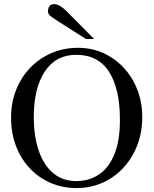

<svg xmlns="http://www.w3.org/2000/svg" viewBox="-20 -914 763 949"><path d="M683.1 -335Q683.1 -259.8 658.4 -196Q633.8 -132.3 589.8 -84.7Q545.9 -37.1 486.6 -10.7Q427.2 15.6 357.9 15.6Q290.5 15.6 231.9 -9.3Q173.3 -34.2 128.9 -80.3Q84.5 -126.5 59.6 -190.7Q34.7 -254.9 34.7 -333Q34.7 -407.2 59.8 -470.2Q85 -533.2 130.1 -579.8Q175.3 -626.5 235.6 -652.1Q295.9 -677.7 366.7 -677.7Q431.6 -677.7 489 -652.3Q546.4 -627 590.1 -580.6Q633.8 -534.2 658.4 -471.7Q683.1 -409.2 683.1 -335ZM572.8 -322.3Q572.8 -474.1 519.3 -558.6Q465.8 -643.1 356 -643.1Q256.3 -643.1 201.7 -560.8Q147 -478.5 147 -335.9Q147 -242.2 170.9 -170.9Q194.8 -99.6 241.7 -59.3Q288.6 -19 356.9 -19Q420.4 -19 469 -51.5Q517.6 -84 545.2 -150.9Q572.8 -217.8 572.8 -322.3ZM445.3 -721.2H404.8L260.7 -813Q248.5 -820.8 232.9 -832Q217.3 -843.3 217.3 -856Q217.3 -893.6 248.5 -893.6Q261.2 -893.6 277.1 -884.3Q293 -875 306.6 -860.8Z"/></svg>

Font: BabelStone Roman
Style: Regular
Weight: 400
Designer: Walt Agee, Victor Gaultney, Peter Martin, Debbi Hosken, Becca Hirsbrunner (SIL); Andrew West (BabelStone)
Foundry: BabelStone
Version: Version 16.000